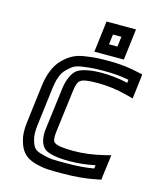

<svg xmlns="http://www.w3.org/2000/svg" viewBox="-110 -769 727 881"><g transform="rotate(15 253.5 -328.0)"><path d="M453 -4 462 -72 466 -104 434 -96C384 -84 337 -78 292 -78C241 -78 214 -83 203 -91C193 -98 191 -110 194 -141L219 -339C223 -374 229 -388 239 -395C250 -404 274 -408 322 -408C368 -408 414 -402 463 -389L493 -381L497 -413L505 -479L507 -499L488 -503C442 -514 394 -519 347 -519C295 -519 275 -518 229 -511C182 -504 155 -485 129 -459C98 -428 81 -379 75 -326L53 -148C49 -116 50 -86 57 -63C69 -19 90 9 139 23C187 36 210 35 269 35C329 35 384 30 431 20L451 16L453 -4ZM406 -25C367 -18 324 -15 275 -15C215 -15 199 -14 158 -26C123 -35 115 -46 105 -82C100 -99 100 -120 103 -148L125 -326C131 -374 141 -405 162 -425C185 -448 197 -457 231 -462C274 -468 290 -469 341 -469C379 -469 415 -466 452 -459L451 -444C409 -453 368 -458 328 -458C276 -458 234 -450 212 -435C189 -418 174 -381 169 -339L144 -141C139 -101 148 -66 169 -50C189 -35 231 -28 285 -28C325 -28 366 -32 408 -41L406 -25ZM411 -568 423 -666 426 -691H401H311H286L283 -666L271 -568L268 -543H293H383H408L411 -568ZM364 -593H324L330 -641H370L364 -593Z"/></g></svg>

Font: Gamestation Text Outline
Style: Italic
Weight: 400
Designer: Jonas Hecksher
Foundry: Jonas Hecksher, Playtypeª, e-types AS
Version: Version 1.003